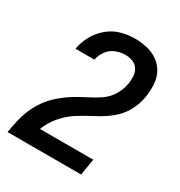

<svg xmlns="http://www.w3.org/2000/svg" viewBox="-174 -865 925 986"><g transform="rotate(30 288.0 -371.5)"><path d="M14 0H450L466 -97H150Q167 -142 199.5 -180.5Q232 -219 274 -245.5Q316 -272 360 -294.5Q404 -317 443.5 -348Q483 -379 507 -422.5Q531 -466 538 -512Q544 -549 542 -586.5Q540 -624 523.5 -655Q507 -686 478 -706.5Q449 -727 413.5 -735Q378 -743 340 -743Q300 -743 259 -731.5Q218 -720 184 -691Q150 -662 129.5 -624Q109 -586 102 -545H214Q219 -573 237.5 -598.5Q256 -624 284 -635Q312 -646 340 -646Q363 -646 383.5 -638.5Q404 -631 416 -613Q428 -595 429.5 -573Q431 -551 428 -528L427 -525Q421 -488 400 -454Q379 -420 346 -398Q313 -376 277.5 -358.5Q242 -341 208.5 -320Q175 -299 145 -273Q115 -247 91 -214.5Q67 -182 52 -146.5Q37 -111 28.5 -74.5Q20 -38 14 -1Z"/></g></svg>

Font: Iosevka Sparkle Semibold
Style: Italic
Weight: 600
Italic angle: -9°
Designer: Belleve Invis
Foundry: Belleve Invis
Version: Version 4.5.0; ttfautohint (v1.8.3)